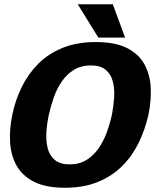

<svg xmlns="http://www.w3.org/2000/svg" viewBox="-20 -874 730 904"><path d="M285 10Q196 10 140.5 -18Q85 -46 58 -94.5Q31 -143 27.5 -205Q24 -267 38 -334Q52 -402 82 -463.5Q112 -525 159.5 -573Q207 -621 274.5 -648.5Q342 -676 431 -676Q521 -676 576.5 -648.5Q632 -621 659 -573Q686 -525 689.5 -463.5Q693 -402 679 -334Q664 -267 634.5 -205Q605 -143 557.5 -94.5Q510 -46 442.5 -18Q375 10 285 10ZM308 -100Q354 -100 387.5 -121Q421 -142 444.5 -176Q468 -210 483 -251.5Q498 -293 507 -334Q515 -375 517.5 -416Q520 -457 511 -491Q502 -525 477.5 -545.5Q453 -566 408 -566Q362 -566 328.5 -545.5Q295 -525 271.5 -491Q248 -457 233.5 -416Q219 -375 210 -334Q201 -293 198.5 -251.5Q196 -210 204.5 -176Q213 -142 238 -121Q263 -100 308 -100ZM346 -854H511L569 -697H443Z"/></svg>

Font: Epunda Sans ExtraBold
Style: Italic
Weight: 800
Italic angle: -12.0243°
Designer: Simon Atzbach
Foundry: typofactur
Version: Version 2.204; ttfautohint (v1.8.4.7-5d5b)